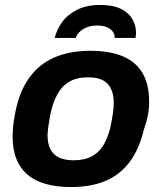

<svg xmlns="http://www.w3.org/2000/svg" viewBox="-20 -743 653 775"><path d="M267 12Q190 12 137.5 -10Q85 -32 58 -77.5Q31 -123 31 -192Q31 -212 33 -232.5Q35 -253 39 -274Q54 -365 94 -423.5Q134 -482 197 -510Q260 -538 344 -538Q422 -538 475 -516Q528 -494 555 -448.5Q582 -403 582 -333Q582 -303 576.5 -275.5Q571 -248 561 -221Q542 -141 503.5 -89.5Q465 -38 406.5 -13Q348 12 267 12ZM277 -96Q322 -96 352.5 -113Q383 -130 402 -165Q421 -200 430 -251Q434 -273 436 -287Q438 -301 438.5 -310.5Q439 -320 439 -329Q439 -362 428 -385Q417 -408 394.5 -419.5Q372 -431 335 -431Q290 -431 259.5 -413Q229 -395 210.5 -360.5Q192 -326 182 -275Q178 -253 176 -238.5Q174 -224 173 -214.5Q172 -205 172 -197Q172 -164 183 -141.5Q194 -119 217.5 -107.5Q241 -96 277 -96ZM384 -723Q437 -723 468.5 -707Q500 -691 514.5 -665.5Q529 -640 529 -612Q529 -606 528.5 -600.5Q528 -595 527 -590H443Q443 -606 434 -617Q425 -628 409.5 -634Q394 -640 373 -640Q347 -640 328.5 -632Q310 -624 299.5 -612.5Q289 -601 286 -590H201Q208 -621 229.5 -652Q251 -683 290 -703Q329 -723 384 -723Z"/></svg>

Font: Archivo SemiBold
Style: Bold Italic
Weight: 700
Italic angle: -10°
Version: Version 2.001